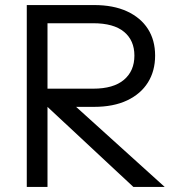

<svg xmlns="http://www.w3.org/2000/svg" viewBox="-20 -740 696 760"><path d="M86 0V-720H352Q429 -720 483 -695Q537 -670 565.5 -625.5Q594 -581 594 -520Q594 -459 565.5 -413.5Q537 -368 483 -342.5Q429 -317 352 -317H146V-389H349Q429 -389 470.5 -424Q512 -459 512 -520Q512 -580 471 -614Q430 -648 349 -648H168V0ZM508 0 125 -357H237L632 0Z"/></svg>

Font: Instrument Sans
Style: Regular
Weight: 400
Designer: Rodrigo Fuenzalida
Foundry: fragTYPE
Version: Version 1.000;gftools[0.9.28]